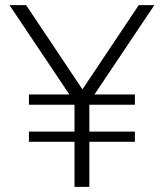

<svg xmlns="http://www.w3.org/2000/svg" viewBox="-20 -730 640 750"><path d="M93 -176V-216H271V-321H93V-361H251L17 -710H82L302 -381L522 -710H583L349 -361H507V-321H329V-216H507V-176H329V0H271V-176Z"/></svg>

Font: Livvic Light
Style: Regular
Weight: 300
Designer: Jacques Le Bailly, Baron von Fonthausen
Version: Version 1.001; ttfautohint (v1.8.2)